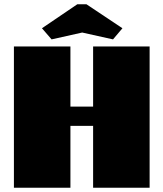

<svg xmlns="http://www.w3.org/2000/svg" viewBox="-20 -877 763 897"><path d="M45 0ZM679 -660V0H415V-289H309V0H45V-660H309V-379H415V-660ZM221 -693 176 -745 341 -857H384L552 -745L508 -693L364 -725Z"/></svg>

Font: Sansita Black
Style: Regular
Weight: 900
Designer: Pablo Cosgaya
Foundry: Omnibus-Type
Version: Version 1.006; ttfautohint (v1.5)